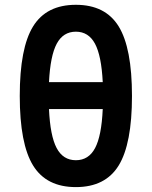

<svg xmlns="http://www.w3.org/2000/svg" viewBox="-20 -762 626 792"><path d="M293 9.8Q171.4 9.8 116.5 -79.3Q61.5 -168.5 61.5 -366.2Q61.5 -564 116.5 -653.1Q171.4 -742.2 293 -742.2Q414.6 -742.2 469.5 -653.1Q524.4 -564 524.4 -366.2Q524.4 -168.5 469.5 -79.3Q414.6 9.8 293 9.8ZM293 -101.1Q345.7 -101.1 372.3 -151.4Q398.9 -201.7 403.8 -312H182.1Q187 -201.7 213.6 -151.4Q240.2 -101.1 293 -101.1ZM182.1 -423.3H403.8Q398.4 -532.2 371.8 -581.8Q345.2 -631.3 293 -631.3Q240.7 -631.3 214.1 -581.8Q187.5 -532.2 182.1 -423.3Z"/></svg>

Font: CaskaydiaCove NF SemiBold
Style: Regular
Weight: 600
Designer: Aaron Bell
Foundry: Saja Typeworks
Version: Version 2111.001; VTT 6.35;Nerd Fonts 3.2.1